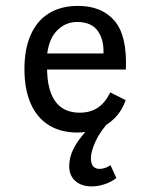

<svg xmlns="http://www.w3.org/2000/svg" viewBox="-20 -447 528 664"><path d="M64.5 -208.1Q64.5 -277.4 86.3 -326.6Q108.1 -375.8 149.6 -401.2Q191.1 -426.6 250 -426.6Q331.5 -426.6 375.8 -375.4Q420.2 -324.2 415.3 -206.5H112.9L112.1 -262.1H337.9Q339.5 -311.3 317.3 -341.1Q295.2 -371 246.8 -371Q205.6 -371 176.2 -340.3Q146.8 -309.7 141.9 -248.4L144.4 -245.2Q142.7 -229 142.7 -213.7Q142.7 -136.3 171 -96.8Q199.2 -57.3 255.6 -57.3Q291.9 -57.3 317.7 -74.2Q343.5 -91.1 361.3 -127.4L414.5 -100.8Q396.8 -48.4 352.4 -18.5Q308.1 11.3 246.8 11.3Q189.5 11.3 148.4 -14.5Q107.3 -40.3 85.9 -89.5Q64.5 -138.7 64.5 -208.1ZM219.4 128.2Q219.4 104.8 227.8 82.3Q236.3 59.7 254 35.5Q265.3 20.2 280.2 3.6Q295.2 -12.9 316.9 -33.1H363.7Q327.4 4.8 310.9 40.7Q294.4 76.6 294.4 100.8Q294.4 118.5 302 127.8Q309.7 137.1 324.2 137.1Q333.9 137.1 344.4 133.5Q354.8 129.8 362.1 124.2L382.3 168.5Q366.9 181.5 343.5 189.5Q320.2 197.6 296.8 197.6Q261.3 197.6 240.3 178.6Q219.4 159.7 219.4 128.2Z"/></svg>

Font: Playfair Micro SmCond SmLight
Style: Regular
Weight: 360
Width: 4
Designer: Claus Eggers Sørensen
Foundry: Claus Eggers Sørensen
Version: Version 2.100;Glyphs 3.2 (3219)